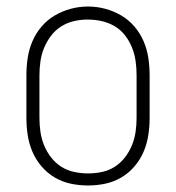

<svg xmlns="http://www.w3.org/2000/svg" viewBox="-20 -561 540 589"><path d="M250 8Q223 8 197 2.5Q171 -3 148 -16.5Q125 -30 107.5 -50.5Q90 -71 79.5 -95.5Q69 -120 65 -146.5Q61 -173 61 -200V-330Q61 -357 65 -383.5Q69 -410 79.5 -434.5Q90 -459 107.5 -479.5Q125 -500 148 -513.5Q171 -527 197 -534Q223 -541 250 -541Q277 -541 303 -534Q329 -527 352 -513.5Q375 -500 392.5 -479.5Q410 -459 420.5 -434.5Q431 -410 435 -383.5Q439 -357 439 -330V-200Q439 -173 435 -146.5Q431 -120 420.5 -95.5Q410 -71 392.5 -50.5Q375 -30 352 -16.5Q329 -3 303 2.5Q277 8 250 8ZM250 -29Q272 -29 293 -33.5Q314 -38 332 -49.5Q350 -61 363.5 -78.5Q377 -96 385 -116Q393 -136 396 -157Q399 -178 399 -200V-330Q399 -352 396 -373.5Q393 -395 385 -415Q377 -435 363.5 -452.5Q350 -470 331 -481Q312 -492 291 -496.5Q270 -501 248 -501Q227 -501 206 -496Q185 -491 167 -479.5Q149 -468 136 -450.5Q123 -433 115 -413.5Q107 -394 104 -372.5Q101 -351 101 -330V-200Q101 -178 104 -157Q107 -136 115 -116Q123 -96 136.5 -78.5Q150 -61 168 -49.5Q186 -38 207.5 -33.5Q229 -29 250 -29Z"/></svg>

Font: iosevka_custom_sans_ss08 XLt
Style: Regular
Weight: 200
Designer: Belleve Invis
Foundry: Belleve Invis
Version: Version 10.3.0; ttfautohint (v1.8.3)